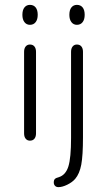

<svg xmlns="http://www.w3.org/2000/svg" viewBox="-20 -570 440 789"><path d="M103 -550Q89 -550 80.5 -539.5Q72 -529 72 -509Q72 -490 80.5 -479Q89 -468 103 -468Q118 -468 126.5 -479Q135 -490 135 -509Q135 -529 126.5 -539.5Q118 -550 103 -550ZM79 -22Q79 -8 85.5 0Q92 8 103 8Q115 8 121.5 0Q128 -8 128 -22V-357Q128 -371 121.5 -379Q115 -387 103 -387Q92 -387 85.5 -379Q79 -371 79 -357ZM321 -6V-357Q321 -371 314.5 -379Q308 -387 296 -387Q285 -387 278.5 -379Q272 -371 272 -357V-3Q272 79 261 114Q250 149 222 158Q210 161 205.5 165.5Q201 170 201 180Q201 188 206 193.5Q211 199 220 199Q236 199 256.5 189Q277 179 289 165Q307 144 314 106.5Q321 69 321 -6ZM296 -550Q282 -550 273.5 -539.5Q265 -529 265 -509Q265 -490 273.5 -479Q282 -468 296 -468Q311 -468 319.5 -479Q328 -490 328 -509Q328 -529 319.5 -539.5Q311 -550 296 -550Z"/></svg>

Font: Beiruti Light
Style: Regular
Weight: 300
Designer: Arlette Boutros
Foundry: Boutros
Version: Version 1.41